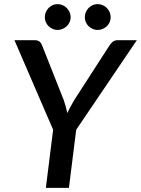

<svg xmlns="http://www.w3.org/2000/svg" viewBox="-20 -916 687 936"><path d="M351.5 -283.5 316 0H203.5L239 -283.5L50.5 -720H150.5Q165 -720 173.2 -712.8Q181.5 -705.5 185.5 -694L291 -427.5Q302 -395.5 308 -365Q315 -380 323.2 -395.2Q331.5 -410.5 341.5 -427.5L513.5 -694Q519.5 -704 529.2 -712Q539 -720 553.5 -720H647ZM324.5 -832Q324.5 -819 319.2 -807.8Q314 -796.5 305.2 -788.2Q296.5 -780 285 -775Q273.5 -770 260.5 -770Q248 -770 236.8 -775Q225.5 -780 217 -788.2Q208.5 -796.5 203.5 -807.8Q198.5 -819 198.5 -832Q198.5 -845 203.5 -856.8Q208.5 -868.5 217 -877.2Q225.5 -886 236.8 -891Q248 -896 260.5 -896Q273.5 -896 285 -891Q296.5 -886 305.2 -877.2Q314 -868.5 319.2 -856.8Q324.5 -845 324.5 -832ZM519.5 -832Q519.5 -819 514.5 -807.8Q509.5 -796.5 500.8 -788.2Q492 -780 480.5 -775Q469 -770 456 -770Q443 -770 431.8 -775Q420.5 -780 412 -788.2Q403.5 -796.5 398.5 -807.8Q393.5 -819 393.5 -832Q393.5 -845 398.5 -856.8Q403.5 -868.5 412 -877.2Q420.5 -886 431.8 -891Q443 -896 456 -896Q469 -896 480.5 -891Q492 -886 500.8 -877.2Q509.5 -868.5 514.5 -856.8Q519.5 -845 519.5 -832Z"/></svg>

Font: Lato SemiBold
Style: Italic
Weight: 600
Italic angle: -7°
Designer: Lukasz Dziedzic with Adam Twardoch and Botio Nikoltchev
Foundry: tyPoland Lukasz Dziedzic
Version: Version 2.015; 2015-08-06; http://www.latofonts.com/